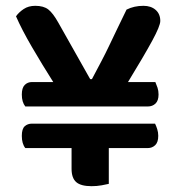

<svg xmlns="http://www.w3.org/2000/svg" viewBox="-20 -633 612 660"><path d="M67 -267Q55 -282 55 -308Q55 -331 65 -341Q75 -351 90 -351H163Q125 -411 90 -471Q55 -531 35 -577Q45 -591 61.5 -602Q78 -613 101 -613Q130 -613 146 -600.5Q162 -588 180 -556L290 -361H296Q314 -395 328.5 -422.5Q343 -450 356 -477.5Q369 -505 383 -534Q397 -563 415 -600Q441 -613 473 -613Q499 -613 515 -599Q531 -585 531 -561Q531 -544 503 -492.5Q475 -441 420 -351H514Q518 -342 521.5 -331.5Q525 -321 525 -308Q525 -287 514.5 -277Q504 -267 488 -267ZM354 -124V-1Q346 1 329.5 4Q313 7 295 7Q258 7 242 -7Q226 -21 226 -53V-124H67Q55 -139 55 -166Q55 -190 65 -199Q75 -208 90 -208H513Q517 -200 520.5 -189Q524 -178 524 -166Q524 -144 513.5 -134Q503 -124 488 -124Z"/></svg>

Font: Baloo Thambi 2 SemiBold
Style: Regular
Weight: 600
Designer: Aadarsh Rajan and Ek Type
Foundry: Ek Type
Version: Version 1.640;hotconv 1.0.111;makeotfexe 2.5.65597; ttfautoh